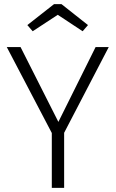

<svg xmlns="http://www.w3.org/2000/svg" viewBox="-20 -914 563 934"><path d="M292 -268V0H232V-267L13 -685H80L264 -321L445 -685H509ZM113 -792 243 -894H279L408 -792L382 -762L261 -842L139 -762Z"/></svg>

Font: Fira Sans Light
Style: Regular
Weight: 300
Designer: bBox Type GmbH & Carrois Corporate GbR & Edenspiekermann AG
Foundry: bBox Type GmbH & Carrois Corporate GbR & Edenspiekermann AG
Version: Version 4.301